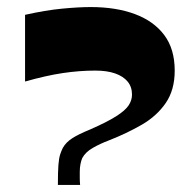

<svg xmlns="http://www.w3.org/2000/svg" viewBox="-20 -524 553 544"><path d="M144 0Q144 -37 145.5 -56.5Q147 -76 150.5 -86.5Q154 -97 158 -105Q167 -121 185 -132.5Q203 -144 235 -157Q283 -178 309 -194.5Q335 -211 344.5 -225.5Q354 -240 354 -256Q354 -278 341.5 -293Q329 -308 306 -316Q283 -324 250 -324Q205 -324 158 -317Q111 -310 51 -293V-482Q109 -495 156 -499.5Q203 -504 237 -504Q309 -504 362.5 -484Q416 -464 445.5 -424.5Q475 -385 475 -324Q475 -269 449.5 -232Q424 -195 381.5 -170.5Q339 -146 288 -126Q264 -117 243 -105Q222 -93 213 -76Q210 -69 208 -59Q206 -49 206 -37Q206 -29 206 -19.5Q206 -10 207 0Z"/></svg>

Font: Ojuju
Style: Bold
Weight: 700
Designer: Chisaokwu Joboson, Mirko Velimirovic
Foundry: Udi Foundry
Version: Version 1.000